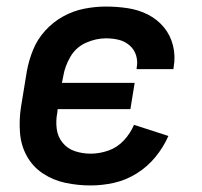

<svg xmlns="http://www.w3.org/2000/svg" viewBox="-20 -558 616 586"><path d="M257 8Q292 8 328 0Q364 -8 397 -28.5Q430 -49 454.5 -79Q479 -109 494 -143L389 -177Q378 -151 358 -129.5Q338 -108 311 -98.5Q284 -89 257 -89Q232 -89 209 -96.5Q186 -104 171 -122.5Q156 -141 153 -165.5Q150 -190 155 -215L156 -225H378L391 -305H169L173 -325Q178 -356 195 -385Q212 -414 242.5 -427.5Q273 -441 303 -441Q324 -441 342.5 -436.5Q361 -432 375.5 -419.5Q390 -407 395.5 -388.5Q401 -370 397 -350V-347H509Q510 -350 510 -353Q516 -387 508 -419Q500 -451 480 -475Q460 -499 431.5 -513.5Q403 -528 370 -533Q337 -538 303 -538Q271 -538 237.5 -531.5Q204 -525 173 -508Q142 -491 118 -464.5Q94 -438 81 -406Q68 -374 62 -341L44 -231Q38 -192 41 -153Q44 -114 62 -81.5Q80 -49 111 -28.5Q142 -8 179.5 0Q217 8 257 8Z"/></svg>

Font: Iosevka Sparkle Semibold
Style: Italic
Weight: 600
Italic angle: -9°
Designer: Belleve Invis
Foundry: Belleve Invis
Version: Version 4.5.0; ttfautohint (v1.8.3)